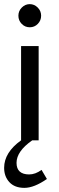

<svg xmlns="http://www.w3.org/2000/svg" viewBox="-22 -679 287 929"><path d="M161 -563.5Q145 -547 122 -547Q99 -547 83 -563.5Q67 -580 67 -603Q67 -626 83.5 -642.5Q100 -659 122 -659Q144 -659 160.5 -642.5Q177 -626 177 -603Q177 -580 161 -563.5ZM80 -456H165V0H80ZM58 109Q58 137 73.5 151Q89 165 119 165Q149 165 179 143L205 187Q143 230 96 230Q49 230 23.5 202.5Q-2 175 -2 133Q-2 59 80 0H134Q58 53 58 109Z"/></svg>

Font: Average Sans
Style: Regular
Weight: 400
Designer: Eduardo Rodriguez Tunni
Foundry: Eduardo Rodriguez Tunni
Version: Version 1.002